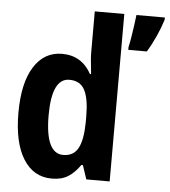

<svg xmlns="http://www.w3.org/2000/svg" viewBox="-54 -809 767 868"><g transform="rotate(5 329.5 -375.0)"><path d="M213 10Q130 10 83.5 -64Q37 -138 37 -273Q37 -409 83.5 -482.5Q130 -556 211 -556Q300 -556 344 -476H349Q347 -502 344 -526Q341 -550 341 -574V-760H475V0H369L348 -63H341Q317 -28 287.5 -9Q258 10 213 10ZM255 -101Q302 -101 322.5 -139Q343 -177 344 -256V-283Q344 -364 323.5 -403Q303 -442 254 -442Q174 -442 174 -274Q174 -101 255 -101ZM659 -750Q648 -714 630 -674Q612 -634 591 -600H507V-613Q511 -629 515.5 -656.5Q520 -684 524 -712.5Q528 -741 530 -760H659Z"/></g></svg>

Font: Noto Sans Gujarati Condensed
Style: Bold
Weight: 700
Width: 3
Designer: Jelle Bosma - Monotype Design Team, Universal Thirst
Foundry: Monotype Imaging Inc.
Version: Version 2.106; ttfautohint (v1.8.4.7-5d5b)